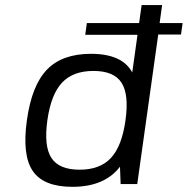

<svg xmlns="http://www.w3.org/2000/svg" viewBox="-20 -720 733 750"><path d="M693.4 -629.9 687 -585H598.1L516.1 -1H451.2L448.7 -68.8Q388.7 9.8 262.7 9.8Q150.4 9.8 108.2 -51.8Q65.9 -113.3 85 -250Q104 -386.7 163.6 -448.2Q223.1 -509.8 335.4 -509.8Q457.5 -509.8 496.6 -437L517.1 -584H313L319.3 -629.9H523.4L533.2 -700.2H613.3L603.5 -629.9ZM291 -57.1Q370.6 -57.1 413.3 -103Q456.1 -148.9 470.2 -250Q484.4 -351.1 454.6 -397Q424.8 -442.9 345.2 -442.9Q265.1 -442.9 222.2 -397Q179.2 -351.1 165 -250Q150.9 -148.9 180.9 -103Q210.9 -57.1 291 -57.1Z"/></svg>

Font: Fivo Sans
Style: Italic
Weight: 400
Designer: Alexander Slobzheninov
Foundry: Alexander Slobzheninov
Version: 1.0